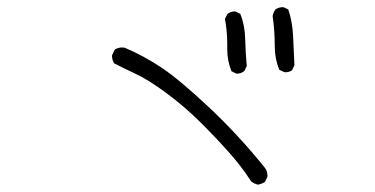

<svg xmlns="http://www.w3.org/2000/svg" viewBox="-20 -685 1040 533"><path d="M769 -484.9Q770.5 -484.4 772.7 -484.4Q774.9 -484.4 778.3 -484.9Q784.7 -485.8 790.5 -489.7L797.4 -503.9L793.5 -586.9Q791.5 -625.5 780.3 -658.7L768.1 -664.6Q766.6 -665 764.6 -665Q762.7 -665 760 -664.8Q757.3 -664.6 754.4 -663.6Q749 -662.1 744.6 -658.7Q738.8 -650.9 736.8 -640.6Q742.7 -600.6 742.7 -558.6Q742.7 -522 755.4 -491.2ZM610.8 -563V-548.8Q610.8 -516.1 622.6 -487.3L635.3 -481Q636.2 -480.5 637.2 -480.5Q649.4 -480.5 658.2 -487.8L665 -501.5Q661.6 -539.1 660.6 -577.4Q659.7 -615.7 647 -646.5L634.3 -652.8Q633.3 -653.3 632.3 -653.3Q620.1 -653.3 611.3 -646L604.5 -632.8Q610.8 -598.1 610.8 -563ZM722.2 -193.8Q722.7 -195.3 722.7 -197.8Q722.7 -200.2 721.7 -204.1Q720.7 -212.4 715.3 -219.2Q643.6 -308.6 561.3 -386Q479 -463.4 429.4 -496.6Q379.9 -529.8 325.7 -552.7Q321.8 -553.2 318.4 -553.2Q307.6 -553.2 298.3 -546.9L291.5 -532.7Q291 -531.2 291 -530.3Q291 -518.1 296.9 -509.3Q317.9 -498 355.2 -480.7Q392.6 -463.4 443.4 -425.5Q494.1 -387.7 535.6 -346.2Q577.1 -305.2 613.3 -264.6Q649.4 -224.6 677.2 -181.6Q686.5 -174.3 696.3 -172.4Q706.1 -174.3 715.3 -179.7Z"/></svg>

Font: NaikaiFont
Style: ExtraLight
Weight: 200
Version: Version 1.89